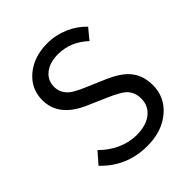

<svg xmlns="http://www.w3.org/2000/svg" viewBox="-205 -855 993 993"><g transform="rotate(-45 291.5 -358.0)"><path d="M296.9 12.7Q147.5 12.7 45.9 -93.8L99.6 -155.3Q139.6 -114.3 190.4 -90.8Q243.2 -66.4 297.9 -66.4Q367.2 -66.4 407.7 -98.1Q448.2 -129.9 448.2 -183.6Q448.2 -233.4 414.1 -263.7Q392.6 -282.2 329.1 -310.5L277.3 -333L225.6 -355.5Q80.1 -418 80.1 -539.1Q80.1 -622.1 144 -675.8Q208 -729.5 305.7 -729.5Q367.2 -729.5 423.8 -705.1Q477.5 -681.6 516.6 -640.6L468.8 -583Q396.5 -650.4 305.7 -650.4Q245.1 -650.4 208.5 -621.6Q171.9 -592.8 171.9 -544.9Q171.9 -499 210 -467.8Q232.4 -450.2 290 -425.8L392.6 -381.8Q463.9 -350.6 497.1 -312.5Q540 -264.6 540 -190.4Q540 -103.5 474.6 -46.9Q406.2 12.7 296.9 12.7Z"/></g></svg>

Font: Bpmf GenSeki Gothic R
Style: R
Weight: 400
Foundry: But Ko
Version: Version 1.320